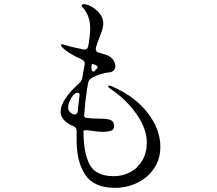

<svg xmlns="http://www.w3.org/2000/svg" viewBox="-20 -854 1040 922"><path d="M750 -149Q750 -90 719.5 -45Q689 0 639 24Q589 48 532 48Q431 48 389.5 -14.5Q348 -77 348 -178V-224V-227Q348 -242 332 -248Q271 -275 271 -317Q271 -374 361 -455Q372 -465 375 -479L386 -542Q387 -544 387 -549Q387 -562 372 -569Q344 -581 320 -595.5Q296 -610 283 -623Q281 -625 277 -629Q273 -633 273 -636Q273 -642 279 -642Q281 -642 293 -638Q312 -631 341.5 -625Q371 -619 379 -617Q381 -616 386 -616Q401 -616 404 -634Q413 -682 413 -718Q413 -753 402 -779Q391 -804 378 -817Q372 -823 372 -827Q372 -834 383 -834Q394 -834 410 -827Q426 -820 440 -808Q476 -778 476 -741Q476 -729 472 -715Q468 -701 459 -678Q450 -656 441 -627Q440 -624 440 -618Q440 -604 456 -601Q484 -593 496 -588Q515 -580 524.5 -565Q534 -550 534 -536Q534 -524 526 -516Q518 -508 508 -507Q462 -503 419 -479Q406 -470 403 -456Q391 -389 385 -310L384 -302Q384 -290 393 -288Q422 -284 468 -284Q496 -284 512 -277Q528 -270 528 -249Q528 -231 512.5 -226Q497 -221 477 -221Q447 -221 404 -228Q400 -229 393 -229Q381 -229 381 -223Q381 -120 410.5 -64Q440 -8 526 -8Q570 -8 606 -27.5Q642 -47 663.5 -84Q685 -121 685 -170Q685 -235 636 -305.5Q587 -376 511 -427Q499 -435 499 -440Q499 -443 504 -443Q511 -443 521 -438Q629 -390 689.5 -311.5Q750 -233 750 -149ZM422 -548 420 -540Q419 -536 419 -529Q419 -518 423 -513Q427 -508 433 -512Q449 -526 449 -532Q449 -536 443 -539.5Q437 -543 431.5 -544.5Q426 -546 424 -547ZM328 -307Q334 -304 338 -304Q352 -304 354 -323Q356 -351 362 -395Q364 -409 352 -409Q339 -409 325 -388Q307 -360 307 -338Q307 -318 328 -307Z"/></svg>

Font: Shippori Mincho B1
Style: Regular
Weight: 400
Designer: FONTDASU
Foundry: FONTDASU / Google Inc. / but / Adobe
Version: Version 3.110; ttfautohint (v1.8.3)